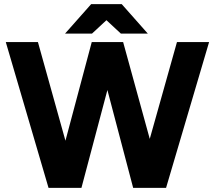

<svg xmlns="http://www.w3.org/2000/svg" viewBox="-20 -902 1032 922"><path d="M829.8 -700H984.1L777.5 0H633.1ZM7.8 -700H162.1L357.4 0H213ZM420.6 -700H556.8L371.1 0H233.9ZM435.1 -700H571.3L763.8 0H619.4ZM418.6 -872.3V-882H564.7L689.7 -740.8H560.3ZM417.6 -882H563.7V-872.3L421.9 -740.8H292.5Z"/></svg>

Font: Oak Sans Light
Style: Regular
Weight: 400
Designer: Erik Kennedy, Walven
Foundry: Erik Kennedy, Walven
Version: Version 1.100;Glyphs 3.1.2 (3151)